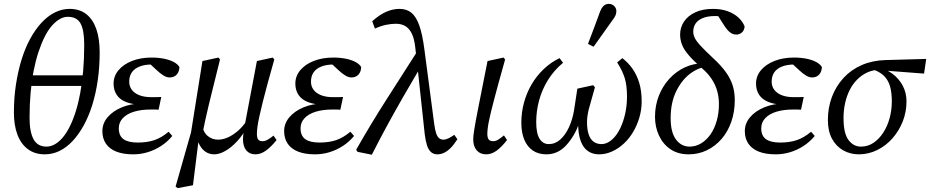

<svg xmlns="http://www.w3.org/2000/svg" viewBox="-20 -786 4821 994"><path d="M212 13Q160 13 124 -14Q88 -41 70 -89.5Q52 -138 52 -203Q52 -279 62.5 -348Q73 -417 91.5 -477Q110 -537 136.5 -585.5Q163 -634 195 -668.5Q227 -703 264 -721.5Q301 -740 340 -740Q392 -740 426.5 -713Q461 -686 478.5 -636Q496 -586 496 -515Q496 -439 486 -370Q476 -301 457.5 -242Q439 -183 413 -136Q387 -89 355.5 -55.5Q324 -22 288 -4.5Q252 13 212 13ZM221 -27Q242 -27 263 -38.5Q284 -50 303.5 -72.5Q323 -95 340 -128.5Q357 -162 371 -205.5Q385 -249 395 -302.5Q405 -356 410.5 -419Q416 -482 416 -554Q416 -630 397 -664.5Q378 -699 331 -699Q310 -699 289 -687Q268 -675 248 -652Q228 -629 211 -595Q194 -561 179.5 -517.5Q165 -474 154.5 -421Q144 -368 138.5 -306.5Q133 -245 133 -176Q133 -104 153.5 -65.5Q174 -27 221 -27ZM96 -341V-396H446V-341Z M670 13Q618 13 582.5 -1Q547 -15 528.5 -42Q510 -69 510 -107Q510 -147 537 -179Q564 -211 611 -230.5Q658 -250 716 -250L714 -243Q666 -245 633.5 -257.5Q601 -270 584.5 -294.5Q568 -319 568 -353Q568 -392 593.5 -422.5Q619 -453 663.5 -470.5Q708 -488 764 -488Q800 -488 829.5 -482Q859 -476 879.5 -465Q900 -454 909 -439Q908 -414 894.5 -399.5Q881 -385 858 -385Q843 -385 826 -395.5Q809 -406 791 -423L749 -462H821L826 -445Q809 -449 795 -450.5Q781 -452 766 -452Q729 -452 702.5 -441.5Q676 -431 662.5 -411.5Q649 -392 649 -363Q649 -339 662.5 -321Q676 -303 701.5 -293Q727 -283 764 -283Q782 -283 789 -283Q796 -283 815 -284L801 -218Q792 -219 782 -219Q772 -219 761 -219Q710 -219 673 -207.5Q636 -196 615.5 -174Q595 -152 595 -122Q595 -83 619.5 -65.5Q644 -48 693 -48Q742 -48 779 -60.5Q816 -73 853 -104L872 -82Q846 -51 813.5 -30Q781 -9 744.5 2Q708 13 670 13Z M900 188 889 180 969 -101 1028 -470 1111 -488 1119 -478Q1100 -400 1085.5 -343Q1071 -286 1061 -243.5Q1051 -201 1043.5 -167.5Q1036 -134 1030 -103L1011 -84L979 173ZM1089 13Q1064 13 1044.5 0Q1025 -13 1012.5 -37Q1000 -61 995 -94L1024 -143Q1033 -100 1056 -81.5Q1079 -63 1108 -63Q1133 -63 1158.5 -74Q1184 -85 1210 -107Q1236 -129 1259 -163L1270 -136H1263Q1238 -87 1207 -54Q1176 -21 1145.5 -4Q1115 13 1089 13ZM1303 13Q1272 13 1255 -7.5Q1238 -28 1238 -65Q1238 -81 1241.5 -104.5Q1245 -128 1248 -144L1250 -153L1310 -470L1392 -488L1400 -478L1366 -356Q1351 -301 1340.5 -258.5Q1330 -216 1323 -184.5Q1316 -153 1313 -130.5Q1310 -108 1310 -93Q1310 -73 1316.5 -64Q1323 -55 1339 -55Q1352 -55 1366 -63Q1380 -71 1396 -84L1412 -61Q1384 -26 1357 -6.5Q1330 13 1303 13Z M1611 13Q1559 13 1523.5 -1Q1488 -15 1469.5 -42Q1451 -69 1451 -107Q1451 -147 1478 -179Q1505 -211 1552 -230.5Q1599 -250 1657 -250L1655 -243Q1607 -245 1574.5 -257.5Q1542 -270 1525.5 -294.5Q1509 -319 1509 -353Q1509 -392 1534.5 -422.5Q1560 -453 1604.5 -470.5Q1649 -488 1705 -488Q1741 -488 1770.5 -482Q1800 -476 1820.5 -465Q1841 -454 1850 -439Q1849 -414 1835.5 -399.5Q1822 -385 1799 -385Q1784 -385 1767 -395.5Q1750 -406 1732 -423L1690 -462H1762L1767 -445Q1750 -449 1736 -450.5Q1722 -452 1707 -452Q1670 -452 1643.5 -441.5Q1617 -431 1603.5 -411.5Q1590 -392 1590 -363Q1590 -339 1603.5 -321Q1617 -303 1642.5 -293Q1668 -283 1705 -283Q1723 -283 1730 -283Q1737 -283 1756 -284L1742 -218Q1733 -219 1723 -219Q1713 -219 1702 -219Q1651 -219 1614 -207.5Q1577 -196 1556.5 -174Q1536 -152 1536 -122Q1536 -83 1560.5 -65.5Q1585 -48 1634 -48Q1683 -48 1720 -60.5Q1757 -73 1794 -104L1813 -82Q1787 -51 1754.5 -30Q1722 -9 1685.5 2Q1649 13 1611 13Z M1831 0 1824 -11Q1902 -148 1983.5 -275Q2065 -402 2146 -529L2160 -423H2148Q2106 -352 2065 -280.5Q2024 -209 1984 -135.5Q1944 -62 1905 15ZM2244 13Q2224 13 2210.5 0.5Q2197 -12 2190 -35.5Q2183 -59 2179 -90L2139 -462L2138 -470L2130 -539Q2125 -586 2111.5 -613Q2098 -640 2077.5 -651.5Q2057 -663 2030 -663Q2006 -663 1979 -657.5Q1952 -652 1921 -638L1907 -676Q1946 -711 1980.5 -725.5Q2015 -740 2048 -740Q2086 -740 2110.5 -719.5Q2135 -699 2151 -653.5Q2167 -608 2177 -531L2228 -144Q2232 -114 2238 -96Q2244 -78 2253.5 -70.5Q2263 -63 2275 -63Q2288 -63 2302 -70Q2316 -77 2332 -88L2348 -65Q2330 -37 2313 -20Q2296 -3 2279 5Q2262 13 2244 13Z M2497 13Q2466 13 2448 -7.5Q2430 -28 2430 -65Q2430 -73 2431 -83.5Q2432 -94 2435 -113Q2438 -132 2443.5 -163Q2449 -194 2459 -243L2504 -470L2587 -488L2595 -478L2561 -356Q2549 -312 2539.5 -276Q2530 -240 2523 -211.5Q2516 -183 2511.5 -161Q2507 -139 2505 -122Q2503 -105 2503 -93Q2503 -73 2510 -64Q2517 -55 2533 -55Q2547 -55 2560 -63.5Q2573 -72 2589 -85L2605 -61Q2577 -25 2551 -6Q2525 13 2497 13Z M2809 13Q2767 13 2738 -7Q2709 -27 2694 -63.5Q2679 -100 2679 -151Q2679 -204 2692.5 -254Q2706 -304 2731.5 -348Q2757 -392 2794 -427.5Q2831 -463 2877 -485L2895 -461Q2848 -422 2817 -372Q2786 -322 2771 -266.5Q2756 -211 2756 -154Q2756 -95 2773.5 -67.5Q2791 -40 2821 -40Q2854 -40 2880.5 -63.5Q2907 -87 2925.5 -127Q2944 -167 2952 -216L2969 -327L3051 -345L3060 -334L3028 -220Q3024 -204 3021.5 -186.5Q3019 -169 3019 -155Q3019 -116 3027.5 -90.5Q3036 -65 3053 -52.5Q3070 -40 3094 -40Q3115 -40 3135 -53Q3155 -66 3171.5 -89Q3188 -112 3200 -142.5Q3212 -173 3219 -209.5Q3226 -246 3226 -286Q3226 -343 3214.5 -381Q3203 -419 3175 -463L3202 -485Q3233 -461 3255 -429.5Q3277 -398 3289.5 -356.5Q3302 -315 3302 -261Q3302 -219 3290.5 -179Q3279 -139 3258.5 -104Q3238 -69 3210 -43Q3182 -17 3149 -2Q3116 13 3081 13Q3048 13 3023.5 -4Q2999 -21 2986 -57Q2973 -93 2973 -148L2979 -149Q2954 -80 2911 -33.5Q2868 13 2809 13ZM3024 -559Q3040 -601 3056 -643Q3072 -685 3087 -727Q3093 -742 3100 -750.5Q3107 -759 3115 -762.5Q3123 -766 3131 -766Q3149 -766 3160 -754.5Q3171 -743 3171 -729Q3171 -716 3166 -705Q3161 -694 3147 -676Q3124 -643 3100 -610Q3076 -577 3053 -544Z M3545 13Q3490 13 3451 -13.5Q3412 -40 3391.5 -84.5Q3371 -129 3371 -181Q3371 -240 3391 -290.5Q3411 -341 3445.5 -378.5Q3480 -416 3525 -437Q3570 -458 3620 -458V-464L3651 -441Q3605 -441 3559 -409Q3513 -377 3482.5 -317Q3452 -257 3452 -174Q3452 -101 3479.5 -64Q3507 -27 3550 -27Q3582 -27 3610 -44Q3638 -61 3658.5 -90.5Q3679 -120 3690.5 -160.5Q3702 -201 3702 -247Q3702 -284 3692.5 -316.5Q3683 -349 3664 -377.5Q3645 -406 3616 -431Q3573 -469 3547.5 -498Q3522 -527 3511.5 -553Q3501 -579 3501 -607Q3501 -644 3521 -674Q3541 -704 3579 -722Q3617 -740 3671 -740Q3714 -740 3747 -728Q3780 -716 3802.5 -695.5Q3825 -675 3835 -649Q3833 -628 3820.5 -617.5Q3808 -607 3793 -607Q3774 -607 3760 -618Q3746 -629 3733 -648L3684 -725L3744 -713L3772 -672Q3756 -685 3741 -691.5Q3726 -698 3712 -700.5Q3698 -703 3683 -703Q3644 -703 3618.5 -692.5Q3593 -682 3581 -664Q3569 -646 3569 -622Q3569 -607 3576.5 -590.5Q3584 -574 3607 -549Q3630 -524 3674 -483Q3713 -447 3737.5 -413Q3762 -379 3773 -344Q3784 -309 3784 -268Q3784 -207 3766 -155.5Q3748 -104 3715.5 -66.5Q3683 -29 3639.5 -8Q3596 13 3545 13Z M3996 13Q3944 13 3908.5 -1Q3873 -15 3854.5 -42Q3836 -69 3836 -107Q3836 -147 3863 -179Q3890 -211 3937 -230.5Q3984 -250 4042 -250L4040 -243Q3992 -245 3959.5 -257.5Q3927 -270 3910.5 -294.5Q3894 -319 3894 -353Q3894 -392 3919.5 -422.5Q3945 -453 3989.5 -470.5Q4034 -488 4090 -488Q4126 -488 4155.5 -482Q4185 -476 4205.5 -465Q4226 -454 4235 -439Q4234 -414 4220.5 -399.5Q4207 -385 4184 -385Q4169 -385 4152 -395.5Q4135 -406 4117 -423L4075 -462H4147L4152 -445Q4135 -449 4121 -450.5Q4107 -452 4092 -452Q4055 -452 4028.5 -441.5Q4002 -431 3988.5 -411.5Q3975 -392 3975 -363Q3975 -339 3988.5 -321Q4002 -303 4027.5 -293Q4053 -283 4090 -283Q4108 -283 4115 -283Q4122 -283 4141 -284L4127 -218Q4118 -219 4108 -219Q4098 -219 4087 -219Q4036 -219 3999 -207.5Q3962 -196 3941.5 -174Q3921 -152 3921 -122Q3921 -83 3945.5 -65.5Q3970 -48 4019 -48Q4068 -48 4105 -60.5Q4142 -73 4179 -104L4198 -82Q4172 -51 4139.5 -30Q4107 -9 4070.5 2Q4034 13 3996 13Z M4426 13Q4382 13 4345.5 -7.5Q4309 -28 4287.5 -67.5Q4266 -107 4266 -164Q4266 -229 4287 -284.5Q4308 -340 4347 -382.5Q4386 -425 4441 -449Q4496 -473 4563 -475L4775 -481L4764 -405L4554 -421L4538 -425Q4502 -425 4472.5 -412Q4443 -399 4419.5 -376Q4396 -353 4380 -322Q4364 -291 4355.5 -253.5Q4347 -216 4347 -175Q4347 -96 4372.5 -61.5Q4398 -27 4437 -27Q4473 -27 4502 -46.5Q4531 -66 4552.5 -99Q4574 -132 4585.5 -174Q4597 -216 4597 -261Q4597 -305 4588.5 -336.5Q4580 -368 4560 -389.5Q4540 -411 4506 -424L4525 -438Q4567 -429 4600.5 -404Q4634 -379 4653.5 -342.5Q4673 -306 4673 -261Q4673 -206 4653.5 -157Q4634 -108 4600 -69.5Q4566 -31 4521 -9Q4476 13 4426 13Z"/></svg>

Font: Source Serif 4
Style: Italic
Weight: 400
Italic angle: -12°
Designer: Frank Grießhammer
Foundry: Adobe Systems Incorporated
Version: Version 4.004;hotconv 1.0.116;makeotfexe 2.5.65601